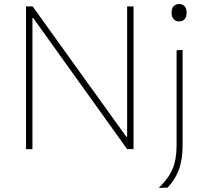

<svg xmlns="http://www.w3.org/2000/svg" viewBox="-20 -745 1034 959"><path d="M110 0Q110 -61 110 -117Q110 -173 110 -238V-475Q110 -540.5 110 -596.5Q110 -652.5 110 -713H143Q217.5 -609.5 287.8 -511.5Q358 -413.5 426 -319L611 -62H615V-475Q615 -540.5 615 -596.5Q615 -652.5 615 -713H647Q647 -652.5 647 -596.5Q647 -540.5 647 -475V-238Q647 -173 647 -117Q647 -61 647 0H615Q553 -87 483.8 -183.5Q414.5 -280 331 -396.5L146 -655H142V-238Q142 -173 142 -117Q142 -61 142 0ZM773 194Q804 162.5 823.8 132.8Q843.5 103 852.8 66Q862 29 862 -25V-221V-271Q862 -311.5 862 -348.2Q862 -385 862 -420.8Q862 -456.5 862 -494L892 -495.5Q892 -458 892 -422Q892 -386 892 -349Q892 -312 892 -271Q892 -207 892 -161.5Q892 -116 892 -81.8Q892 -47.5 892 -17Q892 21 886.5 52.2Q881 83.5 870.8 109Q860.5 134.5 846.8 155Q833 175.5 817 192ZM874 -638Q858.5 -638 847.8 -649Q837 -660 837 -681Q837 -703.5 847.8 -714.2Q858.5 -725 875 -725Q891.5 -725 901.8 -714Q912 -703 912 -681Q912 -660 901.8 -649Q891.5 -638 874 -638Z"/></svg>

Font: Commissioner Thin Thin
Style: Regular
Weight: 250
Version: Version 1.000